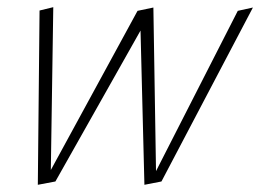

<svg xmlns="http://www.w3.org/2000/svg" viewBox="-20 -515 722 533"><path d="M413.1 -40 405.8 -494.1 361.8 -484.9 121.1 -43 127.9 -495.1 89.8 -485.8 85 -2 133.8 -11.2 370.1 -430.2 380.9 -2 428.2 -11.2 682.1 -494.1 640.1 -484.9Z"/></svg>

Font: Comic Neue Angular Light Italic
Style: Regular
Weight: 300
Italic angle: -12°
Designer: Craig Rozynski
Foundry: Craig Rozynski
Version: Version 2.003